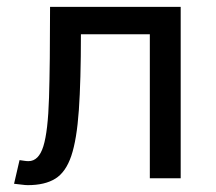

<svg xmlns="http://www.w3.org/2000/svg" viewBox="-20 -520 630 560"><path d="M37 -53Q45 -52 51 -51Q57 -50 63 -50Q93 -50 106.5 -93.5Q120 -137 123 -235.5Q126 -334 126 -500H507V0H417V-420H216Q216 -285 210 -199Q204 -113 188 -65.5Q172 -18 141.5 1Q111 20 61 20Q54 20 43 18.5Q32 17 21 16Z"/></svg>

Font: Moderustic
Style: Regular
Weight: 400
Designer: Tural Alisoy
Foundry: TAFT Foundry
Version: Version 2.120